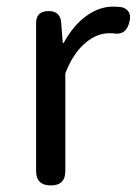

<svg xmlns="http://www.w3.org/2000/svg" viewBox="-20 -564 419 584"><path d="M134.8 0Q89.8 0 89.8 -43.9V-264.6V-494.1Q89.8 -530.3 127.9 -530.3Q163.1 -530.3 166 -496.1L170.9 -433.6H173.8Q202.1 -485.4 240.2 -513.7Q280.3 -543.9 324.2 -543.9Q334 -543.9 351.6 -542Q381.8 -532.2 374 -499Q364.3 -454.1 322.3 -462.9Q317.4 -462.9 312.5 -462.9Q275.4 -462.9 242.2 -435.5Q203.1 -404.3 178.7 -340.8V-43.9Q178.7 0 134.8 0Z"/></svg>

Font: Bpmf GenSen Rounded R
Style: R
Weight: 400
Foundry: But Ko
Version: Version 1.320